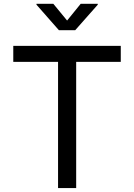

<svg xmlns="http://www.w3.org/2000/svg" viewBox="-20 -962 686 982"><path d="M47.9 -645.5V-727.5H597.7V-645.5H369.6V0H276.9V-645.5ZM252.9 -942.4 323.2 -856.9 392.6 -942.4H480V-938L364.7 -807.6H281.2L166.5 -938V-942.4Z"/></svg>

Font: Inter
Style: Regular
Weight: 400
Designer: Rasmus Andersson
Foundry: rsms
Version: Version 4.001;git-9221beed3